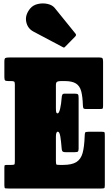

<svg xmlns="http://www.w3.org/2000/svg" viewBox="-20 -1079 625 1099"><path d="M43 -615H28Q12 -615 8.5 -619.5Q5 -624 5 -639V-727Q5 -744 11 -747Q17 -750 33 -750H549Q563.5 -750 566.8 -745Q570 -740 570 -726V-474Q570 -460 567.5 -457.5Q565 -455 551 -455H471Q459.5 -455 457.2 -460.2Q455 -465.5 454.5 -475Q453 -526 444.8 -556.8Q436.5 -587.5 414.5 -601.2Q392.5 -615 350 -615H329Q314.5 -615 307.2 -611.2Q300 -607.5 300 -591.5V-459Q300 -441 302.2 -435.5Q304.5 -430 309 -430H309.5Q318 -430 324.2 -457Q330.5 -484 333 -519Q333.5 -531 336.8 -537Q340 -543 350.5 -543H406Q422 -543 426 -539Q430 -535 430 -519V-229Q430 -216 426.5 -212Q423 -208 409 -208H355Q339.5 -208 336.2 -214.8Q333 -221.5 332.5 -234Q330 -268 325.5 -296.5Q321 -325 311 -325H310.5Q300 -325 300 -296V-155Q300 -137.5 305 -136.2Q310 -135 327 -135H340Q391 -135 417 -151.2Q443 -167.5 452.8 -203Q462.5 -238.5 464.5 -296Q465 -315 467.2 -320Q469.5 -325 490 -325H560Q577 -325 578.5 -320.8Q580 -316.5 580 -300V-20Q580 -4.5 576.8 -2.2Q573.5 0 558 0H30Q15 0 10 -1Q5 -2 5 -18V-119Q5 -132 7.8 -133.5Q10.5 -135 23 -135H43Q59 -135 62 -137.5Q65 -140 65 -156V-596Q65 -609 60.8 -612Q56.5 -615 43 -615ZM339 -809.5 171 -898.5Q137.5 -916.5 130 -954.8Q122.5 -993 152.5 -1030Q169 -1050 197 -1056.2Q225 -1062.5 252.2 -1056.5Q279.5 -1050.5 293.5 -1033L410.5 -888.5Q419.5 -879.5 411 -870.5L354 -812.5Q350 -808 347.2 -807Q344.5 -806 339 -809.5Z"/></svg>

Font: Besley* Condensed Fatface
Style: Regular
Weight: 900
Width: 3
Designer: Owen Earl
Foundry: indestructible type*
Version: Version 3.000; ttfautohint (v1.8.3)